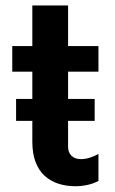

<svg xmlns="http://www.w3.org/2000/svg" viewBox="-20 -661 412 689"><path d="M250.7 7.3Q217.3 7.3 189 -2Q160.7 -11.3 139.8 -30.5Q119 -49.7 107.5 -80Q96 -110.3 96 -153V-227.3H37.7V-306H96V-403.7H24V-495.7H96V-641.3H224.3V-495.7H333.3V-403.7H224.3V-306H319.7V-227.3H224.3V-134.3Q224.3 -114 236.5 -102Q248.7 -90 270 -90Q285.7 -90 302 -95Q318.3 -100 333.3 -108.7V-11.7Q314.3 -1.7 293 2.8Q271.7 7.3 250.7 7.3Z"/></svg>

Font: Vivano Light
Style: Regular
Weight: 300
Designer: Joe Prince, Josias Burgherr
Version: Version 2.064;September 19, 2022;FontCreator 14.0.0.2877 64-